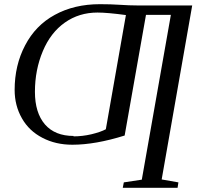

<svg xmlns="http://www.w3.org/2000/svg" viewBox="-20 -681 964 918"><path d="M753 177 833 191 829 217H567L572 191L658 178L797 -610H678L576 -33Q436 11 326 11Q246 11 183 -22Q119 -55 85 -115Q50 -176 50 -251Q50 -369 100 -464Q150 -560 242 -610Q335 -661 458 -661Q509 -661 554 -658Q599 -655 634 -655H899ZM332 -31 331 -29Q374 -29 417 -39Q462 -50 486 -63L582 -609Q493 -621 446 -621Q358 -621 290 -573Q222 -525 185 -437Q147 -347 147 -242Q147 -142 195 -86Q243 -31 332 -31Z"/></svg>

Font: Libra Serif Modern
Style: Italic
Weight: 400
Italic angle: -12°
Designer: Stefan Peev, Context Ltd
Foundry: Stefan Peev, Context Ltd
Version: Version 1.000